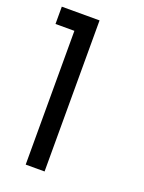

<svg xmlns="http://www.w3.org/2000/svg" viewBox="-122 -675 551 735"><g transform="rotate(20 154.0 -307.5)"><path d="M76.9 0V-544.9H0V-615.4H153.8V0Z"/></g></svg>

Font: Slabo 13px
Style: Regular
Weight: 400
Designer: John Hudson
Foundry: Tiro Typeworks Ltd.
Version: Version 1.02 Build 005a